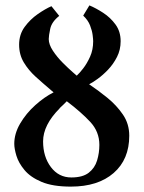

<svg xmlns="http://www.w3.org/2000/svg" viewBox="-20 -681 533 713"><path d="M326 -528Q326 -535 324 -551Q322 -567 314.5 -586.5Q307 -606 289 -623L312 -661Q336 -651 363 -633.5Q390 -616 409 -590Q428 -564 428 -528Q428 -496 414.5 -469.5Q401 -443 381.5 -422.5Q362 -402 342.5 -388Q323 -374 311 -368Q344 -346 378.5 -318Q413 -290 436.5 -255.5Q460 -221 460 -177Q460 -89 402 -38.5Q344 12 243 12Q176 12 134.5 -5.5Q93 -23 71 -49.5Q49 -76 41 -102.5Q33 -129 33 -147Q33 -185 55 -222.5Q77 -260 111 -290.5Q145 -321 179 -338Q175 -341 172 -344Q169 -347 165 -350Q139 -372 112.5 -396Q86 -420 68.5 -449Q51 -478 51 -515Q51 -553 71.5 -581Q92 -609 120 -628.5Q148 -648 171 -658L200 -622Q172 -600 166.5 -574Q161 -548 161 -536Q161 -516 176.5 -492.5Q192 -469 213 -448Q234 -427 249.5 -413.5Q265 -400 265 -400Q275 -409 289 -427Q303 -445 314.5 -470.5Q326 -496 326 -528ZM245 -22Q287 -22 309.5 -39.5Q332 -57 340.5 -85Q349 -113 349 -143Q349 -192 315 -228.5Q281 -265 228 -305Q222 -299 214.5 -291.5Q207 -284 201 -279H202Q140 -217 140 -156Q140 -99 169 -60.5Q198 -22 245 -22Z"/></svg>

Font: Libertinus Serif SemiBold
Style: Regular
Weight: 600
Designer: Philipp H. Poll, Khaled Hosny
Foundry: Caleb Maclennan
Version: Version 7.051;RELEASE